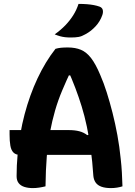

<svg xmlns="http://www.w3.org/2000/svg" viewBox="-20 -953 690 983"><path d="M29 -287H332Q363 -287 386 -281Q409 -275 427 -261L463 -274V-218V-160H83Q61 -160 49 -172Q37 -184 33 -207.5Q29 -231 29 -264ZM213 1Q197 5 180.5 7.5Q164 10 148 10Q124 10 105 4Q86 -2 75.5 -15.5Q65 -29 65 -51Q65 -106 70 -160Q75 -214 84 -266.5Q93 -319 106 -368Q119 -417 135.5 -463Q152 -509 172 -551.5Q192 -594 215 -632Q238 -670 264 -703Q277 -707 292 -708.5Q307 -710 327 -710Q366 -710 394.5 -698Q423 -686 446.5 -655.5Q470 -625 493 -570Q511 -529 526.5 -480Q542 -431 556 -376Q570 -321 581 -261Q592 -201 598 -140Q602 -105 604 -69.5Q606 -34 607 1Q595 5 579.5 7.5Q564 10 548 10Q519 10 499.5 3Q480 -4 470 -18Q460 -32 458 -52Q453 -127 444.5 -189Q436 -251 424.5 -305.5Q413 -360 398 -408.5Q383 -457 365.5 -503Q348 -549 327 -596L368 -567H302L346 -596Q320 -541 298.5 -490Q277 -439 262 -387Q247 -335 236 -277Q225 -219 219.5 -151Q214 -83 213 1ZM382 -933Q406 -933 425 -931.5Q444 -930 460 -927Q476 -924 490 -919Q503 -914 506 -902.5Q509 -891 504 -876Q498 -859 489.5 -845Q481 -831 470 -819Q459 -807 446 -796.5Q433 -786 416 -777Q399 -767 383 -764Q367 -761 342 -761Q327 -761 313.5 -762.5Q300 -764 287.5 -767.5Q275 -771 260 -777Q292 -800 315 -824Q338 -848 355 -875Q372 -902 382 -933Z"/></svg>

Font: Recursive Casual
Style: Bold
Weight: 700
Version: Version 1.085